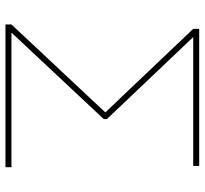

<svg xmlns="http://www.w3.org/2000/svg" viewBox="-44 -724 768 721"><g transform="rotate(90 340.5 -364.0)"><path d="M72.3 0V-22.5L340.3 -308.6Q352.1 -320.8 363.5 -333.3Q375 -345.7 386.5 -357.9Q397.9 -370.1 409.2 -382.3V-367.7Q397.9 -379.9 386.5 -392.1Q375 -404.3 363.5 -416.3Q352.1 -428.2 340.3 -440.4L88.9 -705.1V-727.5H603.5V-705.1H184.1Q165.5 -705.1 146.7 -705.1Q127.9 -705.1 109.4 -705.1L112.8 -712.4Q121.1 -704.1 128.9 -695.6Q136.7 -687 144.8 -678.7Q152.8 -670.4 160.6 -662.1L427.7 -380.9V-369.1L160.6 -84Q149.9 -72.8 139.2 -61.3Q128.4 -49.8 117.7 -38.3Q106.9 -26.9 96.2 -15.1L92.8 -22.5Q115.7 -22.5 138.7 -22.5Q161.6 -22.5 184.1 -22.5H608.4V0Z"/></g></svg>

Font: Inter Thin
Style: Regular
Weight: 250
Designer: Rasmus Andersson
Foundry: rsms
Version: Version 4.001;git-66647c0bb